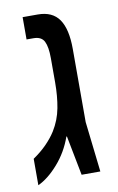

<svg xmlns="http://www.w3.org/2000/svg" viewBox="-73 -635 424 687"><g transform="rotate(-10 138.5 -291.0)"><path d="M10 10V-86Q39 -106 59.5 -127Q80 -148 94 -170Q117 -207 125 -249.5Q133 -292 133 -342V-430Q133 -471 123 -491Q113 -511 84 -511H59V-592H114Q167 -592 191.5 -556.5Q216 -521 216 -449V-183L237 0H169L141 -144H139Q120 -90 83.5 -48.5Q47 -7 10 10Z"/></g></svg>

Font: Noto Sans Hebrew ExtraCondensed
Style: Regular
Weight: 400
Width: 2
Designer: Monotype Design Team
Foundry: Monotype Imaging Inc.
Version: Version 2.004; ttfautohint (v1.8.4.7-5d5b)